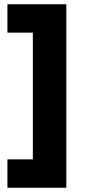

<svg xmlns="http://www.w3.org/2000/svg" viewBox="-20 -762 399 906"><path d="M293 124H15V-10H135V-608H15V-742H293Z"/></svg>

Font: Argentum Novus
Style: Bold
Weight: 700
Designer: Julieta Ulanovsky (font) & Cristiano Sobral (main changes)
Foundry: Julieta Ulanovsky (font) & Cristiano Sobral (main changes)
Version: Version 3.00;November 27, 2020;FontCreator 13.0.0.2655 64-bi